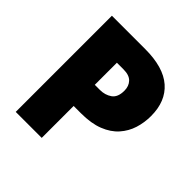

<svg xmlns="http://www.w3.org/2000/svg" viewBox="-188 -861 1008 1008"><g transform="rotate(45 316.0 -357.0)"><path d="M324 -714Q460 -714 527.5 -655Q595 -596 595 -487Q595 -438 581 -393.5Q567 -349 535.5 -313.5Q504 -278 452 -257.5Q400 -237 324 -237H270V0H77V-714ZM320 -558H270V-394H308Q346 -394 374 -413.5Q402 -433 402 -482Q402 -516 382 -537Q362 -558 320 -558Z"/></g></svg>

Font: Noto Sans Black
Style: Regular
Weight: 900
Designer: Monotype Design Team
Foundry: Monotype Imaging Inc.
Version: Version 2.007